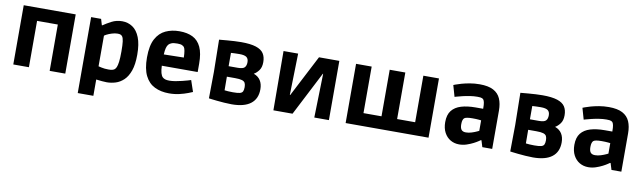

<svg xmlns="http://www.w3.org/2000/svg" viewBox="-43 -1157 6274 1877"><g transform="rotate(10 3094.0 -218.0)"><path d="M79 0V-588H595V0H440V-460H234V0Z M748 166V-588H847L865 -528H870Q903 -551 950.5 -576Q998 -601 1056 -601Q1113 -601 1158.5 -570.5Q1204 -540 1230 -474.5Q1256 -409 1256 -304Q1256 -207 1234 -145Q1212 -83 1175.5 -48.5Q1139 -14 1095.5 -0.5Q1052 13 1009 13Q987 13 962 10.5Q937 8 920 6Q903 4 903 4V166ZM1003 -113Q1026 -113 1039 -116Q1052 -119 1062 -126Q1072 -133 1080 -150.5Q1088 -168 1093 -205Q1098 -242 1098 -308Q1098 -374 1093.5 -407.5Q1089 -441 1079 -455Q1073 -464 1062.5 -469Q1052 -474 1032 -474Q1005 -474 975 -464.5Q945 -455 924 -444Q903 -433 903 -430V-127Q903 -127 933.5 -120Q964 -113 1003 -113Z M1626 14Q1545 14 1483.5 -16Q1422 -46 1388 -114Q1354 -182 1354 -295Q1354 -413 1390 -479.5Q1426 -546 1487 -574Q1548 -602 1624 -602Q1702 -602 1756 -575Q1810 -548 1838.5 -487Q1867 -426 1867 -323V-240H1511Q1514 -153 1542 -128Q1552 -119 1567.5 -114Q1583 -109 1608 -109Q1635 -109 1668 -114.5Q1701 -120 1732.5 -128Q1764 -136 1787 -142.5Q1810 -149 1818 -152L1856 -40Q1847 -36 1812.5 -22.5Q1778 -9 1729.5 2.5Q1681 14 1626 14ZM1538 -454Q1514 -429 1511 -352L1709 -356Q1707 -436 1691 -458Q1684 -466 1670 -473Q1656 -480 1624 -480Q1586 -480 1567 -472.5Q1548 -465 1538 -454Z M2248 13Q2213 13 2173.5 10Q2134 7 2099 3.5Q2064 0 2042 -3Q2020 -6 2020 -6L2023 -269L2018 -588Q2018 -588 2040.5 -590Q2063 -592 2097.5 -595Q2132 -598 2169.5 -600Q2207 -602 2236 -602Q2329 -602 2383 -584.5Q2437 -567 2459.5 -532.5Q2482 -498 2482 -446Q2482 -395 2459.5 -364.5Q2437 -334 2410 -319Q2455 -303 2477.5 -267.5Q2500 -232 2500 -180Q2500 -85 2436 -36Q2372 13 2248 13ZM2246 -349Q2297 -349 2313.5 -367Q2330 -385 2330 -419Q2330 -453 2310 -468.5Q2290 -484 2239 -484Q2214 -484 2193 -483Q2172 -482 2155 -481V-349ZM2240 -105Q2286 -105 2308 -110.5Q2330 -116 2337.5 -131Q2345 -146 2345 -174Q2345 -200 2337 -215.5Q2329 -231 2306 -238Q2283 -245 2238 -245H2156L2157 -110Q2174 -108 2193 -106.5Q2212 -105 2240 -105Z M2661 0 2658 -588H2803L2793 -176H2797L3010 -588H3212V0H3067L3078 -436H3075L2851 0Z M3378 0V-588H3533V-126H3712V-588H3867V-126H4046V-588H4201V0Z M4506 13Q4458 13 4419.5 -9.5Q4381 -32 4358 -75Q4335 -118 4335 -179Q4335 -252 4368 -293.5Q4401 -335 4461 -353Q4521 -371 4603 -371H4678Q4678 -414 4674 -432Q4670 -450 4665 -458Q4661 -465 4649.5 -471Q4638 -477 4603 -477Q4567 -477 4528.5 -471Q4490 -465 4457 -457Q4424 -449 4403 -443Q4382 -437 4382 -437L4350 -549Q4350 -549 4370.5 -557Q4391 -565 4426.5 -575Q4462 -585 4507.5 -593Q4553 -601 4604 -601Q4690 -601 4740 -574.5Q4790 -548 4811.5 -498.5Q4833 -449 4833 -380V0H4735L4715 -65H4709Q4709 -65 4691.5 -53Q4674 -41 4645 -26Q4616 -11 4580 1Q4544 13 4506 13ZM4551 -114Q4579 -114 4608.5 -123.5Q4638 -133 4658 -142.5Q4678 -152 4678 -152V-256Q4678 -256 4654 -258.5Q4630 -261 4592 -261Q4526 -261 4510 -246Q4503 -240 4498 -225.5Q4493 -211 4493 -185Q4493 -148 4506.5 -131Q4520 -114 4551 -114Z M5239 13Q5204 13 5164.5 10Q5125 7 5090 3.5Q5055 0 5033 -3Q5011 -6 5011 -6L5014 -269L5009 -588Q5009 -588 5031.5 -590Q5054 -592 5088.5 -595Q5123 -598 5160.5 -600Q5198 -602 5227 -602Q5320 -602 5374 -584.5Q5428 -567 5450.5 -532.5Q5473 -498 5473 -446Q5473 -395 5450.5 -364.5Q5428 -334 5401 -319Q5446 -303 5468.5 -267.5Q5491 -232 5491 -180Q5491 -85 5427 -36Q5363 13 5239 13ZM5237 -349Q5288 -349 5304.5 -367Q5321 -385 5321 -419Q5321 -453 5301 -468.5Q5281 -484 5230 -484Q5205 -484 5184 -483Q5163 -482 5146 -481V-349ZM5231 -105Q5277 -105 5299 -110.5Q5321 -116 5328.5 -131Q5336 -146 5336 -174Q5336 -200 5328 -215.5Q5320 -231 5297 -238Q5274 -245 5229 -245H5147L5148 -110Q5165 -108 5184 -106.5Q5203 -105 5231 -105Z M5788 13Q5740 13 5701.5 -9.5Q5663 -32 5640 -75Q5617 -118 5617 -179Q5617 -252 5650 -293.5Q5683 -335 5743 -353Q5803 -371 5885 -371H5960Q5960 -414 5956 -432Q5952 -450 5947 -458Q5943 -465 5931.5 -471Q5920 -477 5885 -477Q5849 -477 5810.5 -471Q5772 -465 5739 -457Q5706 -449 5685 -443Q5664 -437 5664 -437L5632 -549Q5632 -549 5652.5 -557Q5673 -565 5708.5 -575Q5744 -585 5789.5 -593Q5835 -601 5886 -601Q5972 -601 6022 -574.5Q6072 -548 6093.5 -498.5Q6115 -449 6115 -380V0H6017L5997 -65H5991Q5991 -65 5973.5 -53Q5956 -41 5927 -26Q5898 -11 5862 1Q5826 13 5788 13ZM5833 -114Q5861 -114 5890.5 -123.5Q5920 -133 5940 -142.5Q5960 -152 5960 -152V-256Q5960 -256 5936 -258.5Q5912 -261 5874 -261Q5808 -261 5792 -246Q5785 -240 5780 -225.5Q5775 -211 5775 -185Q5775 -148 5788.5 -131Q5802 -114 5833 -114Z"/></g></svg>

Font: Ruda SemiBold
Style: Bold
Weight: 900
Designer: Mariela Monsalve and Angelina Sanchez
Foundry: Mariela Monsalve and Angelina Sanchez
Version: Version 2.000